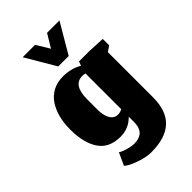

<svg xmlns="http://www.w3.org/2000/svg" viewBox="-177 -490 667 667"><g transform="rotate(-45 156.5 -157.0)"><path d="M136 -322H187.3L252 -432H191L161.7 -383.3L132.3 -432H71.3ZM154.3 117.7Q293 117.7 293 -12.3V-235L313 -249V-280.3L250.3 -283.3H199.3L193.7 -267.7Q163.3 -286 122 -286Q94.7 -286 73 -274.5Q51.3 -263 37.8 -242.8Q24.3 -222.7 17.3 -196.2Q10.3 -169.7 10.3 -138.3Q10.3 -71.3 36 -33.7Q61.7 4 116.7 4Q157.3 4 185.7 -25.3V3Q185.3 10.3 184.5 16.3Q183.7 22.3 180.3 29.8Q177 37.3 171.7 42.5Q166.3 47.7 156.5 51.2Q146.7 54.7 133.3 54.7Q120 54.7 101.3 49.3Q82.7 44 74.3 37.7L53.3 83.3Q63 94 95.7 105.8Q128.3 117.7 154.3 117.7ZM165 -56.7Q142 -56.7 132 -83Q126.3 -98.3 126.3 -119.7V-171.3Q126.7 -239.3 171 -239.7Q177.7 -239.7 185.7 -238V-62.3Q175 -56.7 165 -56.7Z"/></g></svg>

Font: Jomhuria
Style: Regular
Weight: 400
Designer: Arabic design by Kourosh Beigpour, Latin design by Eben Sorkin, engineering by Lasse Fister and Khaled Hosney
Version: Version 1.0010